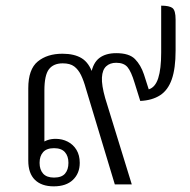

<svg xmlns="http://www.w3.org/2000/svg" viewBox="-20 -652 672 679"><path d="M170 7Q127 7 103.5 -16Q80 -39 80 -84V-340Q80 -407 113.5 -434.5Q147 -462 201 -462Q243 -462 269 -446Q295 -430 308 -391H302Q309 -430 331.5 -447Q354 -464 391 -464Q437 -464 457.5 -443Q478 -422 489 -389L506 -336Q529 -343 539.5 -375.5Q550 -408 550 -466V-632Q579 -632 590 -623.5Q601 -615 601 -583V-473Q601 -410 587.5 -371.5Q574 -333 546 -315Q518 -297 476 -295L456 -359Q444 -399 431 -414.5Q418 -430 391 -430Q369 -430 355.5 -417.5Q342 -405 340.5 -378Q339 -351 352 -305L446 0H386L284 -338Q276 -367 266.5 -386.5Q257 -406 242.5 -417Q228 -428 202 -428Q169 -428 153 -407Q137 -386 137 -332V-141L128 -145Q135 -152 148 -156.5Q161 -161 177 -161Q200 -161 219.5 -151Q239 -141 250.5 -122Q262 -103 262 -76Q262 -39 238 -16Q214 7 170 7ZM171 -24Q198 -24 210 -38Q222 -52 222 -76Q222 -100 209.5 -114Q197 -128 171 -128Q145 -128 132.5 -114Q120 -100 120 -76Q120 -52 132.5 -38Q145 -24 171 -24Z"/></svg>

Font: Noto Serif Thai Light
Style: Regular
Weight: 300
Version: Version 2.001